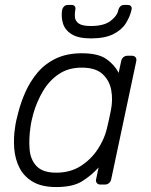

<svg xmlns="http://www.w3.org/2000/svg" viewBox="-20 -745 609 775"><path d="M207 10Q149 10 113 -11Q77 -32 59 -67Q41 -102 37.5 -145Q34 -188 41 -232Q43 -247 46 -260Q49 -273 53 -288Q64 -332 83 -374.5Q102 -417 132 -452.5Q162 -488 206 -509Q250 -530 310 -530Q376 -530 409 -507Q442 -484 459 -451L469 -498Q471 -508 478 -514Q485 -520 495 -520H512Q522 -520 527 -514Q532 -508 530 -498L429 -22Q427 -12 420 -6Q413 0 403 0H386Q376 0 371 -6Q366 -12 368 -22L378 -69Q347 -35 310 -12.5Q273 10 207 10ZM207 -48Q264 -48 306 -75Q348 -102 374.5 -142.5Q401 -183 411 -224Q415 -239 420 -263Q425 -287 428 -302Q436 -342 429 -381Q422 -420 394 -446Q366 -472 310 -472Q256 -472 217.5 -446Q179 -420 154 -378Q129 -336 115 -288Q111 -273 108 -260Q105 -247 103 -232Q96 -184 99.5 -142Q103 -100 128 -74Q153 -48 207 -48ZM347 -590Q296 -590 269 -607Q242 -624 234 -651Q226 -678 231 -706Q233 -714 239 -719.5Q245 -725 254 -725H269Q278 -725 282 -719.5Q286 -714 284 -706Q281 -690 282.5 -675Q284 -660 298 -650Q312 -640 347 -640Q400 -640 427 -661Q454 -682 458 -706Q460 -714 466 -719.5Q472 -725 481 -725H496Q505 -725 509 -719.5Q513 -714 511 -706Q505 -678 488 -651Q471 -624 437 -607Q403 -590 347 -590Z"/></svg>

Font: Rubik Light Light
Style: Italic
Weight: 300
Italic angle: -12°
Version: Version 2.104